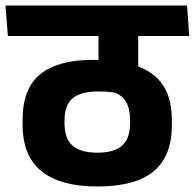

<svg xmlns="http://www.w3.org/2000/svg" viewBox="-40 -661 706 696"><path d="M278 -530.5H546.5L539 -641H270ZM460.5 -568H317V-467.5H460.5ZM-20 -641 -11.5 -530.5H646L638 -641ZM317 -571V-361.5L461 -354V-571ZM442.5 -427.5 351 -332.5Q393.5 -324.5 412.5 -298.8Q431.5 -273 431.5 -224V-214Q431.5 -158.5 402.2 -133Q373 -107.5 313.5 -107.5Q252.5 -107.5 223.2 -132.8Q194 -158 194 -213.5V-225.5Q194 -280.5 223.5 -305Q253 -329.5 316 -329.5Q341.5 -329.5 364.8 -326.8Q388 -324 411.2 -318.2Q434.5 -312.5 459.5 -304V-425.5Q413.5 -436 374.2 -440Q335 -444 296.5 -444Q170 -444 106 -392Q42 -340 42 -228V-209Q42 -95 110.8 -40Q179.5 15 312.5 15Q450.5 15 516.8 -40Q583 -95 583 -208V-225Q583 -280 567.5 -319.8Q552 -359.5 520.8 -385.8Q489.5 -412 442.5 -427.5Z"/></svg>

Font: Anek Devanagari
Style: Bold
Weight: 700
Designer: Kailash Malviya (Devanagari) & Yesha Goshar (Latin)
Foundry: Ek Type
Version: Version 1.003